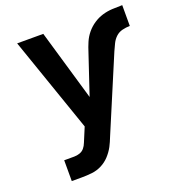

<svg xmlns="http://www.w3.org/2000/svg" viewBox="-133 -629 883 953"><g transform="rotate(-20 309.0 -152.5)"><path d="M84 215V105H137Q152 105 166.5 100Q181 95 190.5 83.5Q200 72 205.5 57.5Q211 43 217 30L237 -18L63 -520H201L310 -147L380 -356Q388 -382 398.5 -406.5Q409 -431 426 -451.5Q443 -472 465.5 -487Q488 -502 513 -509.5Q538 -517 565 -518.5Q592 -520 618 -520V-410Q598 -410 578 -405Q558 -400 543.5 -386.5Q529 -373 520 -354.5Q511 -336 503 -318L338 73Q333 85 328 97Q323 109 317 120Q304 144 285.5 164Q267 184 242.5 196.5Q218 209 191 212Q164 215 137 215Z"/></g></svg>

Font: Iosevka SS04 XBd Ex
Style: Regular
Weight: 800
Width: 7
Monospace: yes
Designer: Belleve Invis
Foundry: Belleve Invis
Version: Version 19.0.0; ttfautohint (v1.8.4)